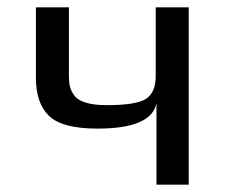

<svg xmlns="http://www.w3.org/2000/svg" viewBox="-20 -504 613 524"><path d="M495 0H407V-222Q393 -153 246 -153Q150 -153 114 -187.5Q78 -222 78 -292V-484H168V-297Q168 -279 171 -267Q174 -255 183.5 -242.5Q193 -230 215.5 -223.5Q238 -217 272 -217Q351 -217 378 -234Q405 -251 405 -297V-484H495Z"/></svg>

Font: Play
Style: Regular
Weight: 400
Designer: Jonas Hecksher
Foundry: Jonas Hecksher, Playtypeª, e-types AS
Version: Version 1.002